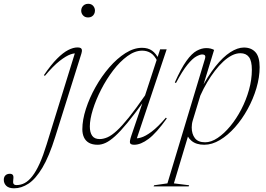

<svg xmlns="http://www.w3.org/2000/svg" viewBox="-204 -753 1400 1012"><path d="M224 -697Q224 -706.5 228.5 -714.8Q233 -723 241.2 -728Q249.5 -733 260.5 -733Q277.5 -733 287 -722.2Q296.5 -711.5 296.5 -697Q296.5 -687.5 292.2 -679.2Q288 -671 280 -666Q272 -661 260.5 -661Q243.5 -661 233.8 -671.8Q224 -682.5 224 -697ZM87 -31.5Q55 71.5 19.5 130.8Q-16 190 -53.5 214.8Q-91 239.5 -129.5 239.5Q-157.5 239.5 -170.8 226.5Q-184 213.5 -184 195Q-184 180 -175.5 171.5Q-167 163 -152 163Q-140.5 163 -136 169.8Q-131.5 176.5 -134 193Q-136.5 209.5 -132.5 216Q-128.5 222.5 -116.5 222.5Q-94 222.5 -73.5 211.5Q-53 200.5 -33.5 175.5Q-14 150.5 4.8 109.2Q23.5 68 42 7.5L196.5 -491.5L208 -470Q193 -475 168.8 -466.8Q144.5 -458.5 110.5 -432Q76.5 -405.5 32.5 -353L27.5 -357Q65 -412 96.8 -443.8Q128.5 -475.5 155.2 -489.2Q182 -503 204.5 -503Q215.5 -503 221.2 -499.8Q227 -496.5 227.8 -489.5Q228.5 -482.5 225 -470.5Z M488.5 -38.5 550.5 -221H555.5Q505 -151 467.8 -105.8Q430.5 -60.5 402.5 -35.2Q374.5 -10 352.8 0Q331 10 311 10Q283 10 265 -0.2Q247 -10.5 238.5 -29Q230 -47.5 230 -71.5Q230 -121 248.8 -179Q267.5 -237 299.5 -294Q331.5 -351 372.2 -398Q413 -445 457.2 -473Q501.5 -501 544.5 -501Q576.5 -501 597.5 -486Q618.5 -471 634 -440L625 -431Q610 -461.5 590.2 -473.8Q570.5 -486 545.5 -486Q507 -486 467.5 -457.2Q428 -428.5 392.5 -382Q357 -335.5 329.2 -281.2Q301.5 -227 285.5 -175.5Q269.5 -124 269.5 -86.5Q269.5 -55 281.8 -37.5Q294 -20 321.5 -20Q341 -20 362.8 -29.5Q384.5 -39 411.5 -63.8Q438.5 -88.5 475 -133.8Q511.5 -179 560.5 -250L624.5 -445.5L640 -493H674.5L511 -5L497.5 -25Q514.5 -21 538.5 -27.8Q562.5 -34.5 595.2 -59Q628 -83.5 670.5 -133L675 -128.5Q620.5 -52 579.2 -21Q538 10 503.5 10Q485 10 481.5 1Q478 -8 488.5 -38.5Z M812 -118Q809 -108.5 807.8 -99.2Q806.5 -90 806.5 -81.5Q806.5 -47 823.2 -25Q840 -3 877 -3Q909 -3 943.2 -26Q977.5 -49 1009.8 -88Q1042 -127 1067.8 -176.5Q1093.5 -226 1108.5 -279.8Q1123.5 -333.5 1123.5 -385Q1123.5 -432 1108.2 -452.2Q1093 -472.5 1063 -472.5Q1041 -472.5 1018.2 -461Q995.5 -449.5 972.8 -428.5Q950 -407.5 928.8 -379.8Q907.5 -352 887.8 -318.8Q868 -285.5 852 -249.5ZM776 -63 794 -58 712.5 213.5 793 223.5 790.5 229.5H605.5L608.5 223.5L678.5 213.5L876.5 -443.5Q880 -456.5 875.8 -461.2Q871.5 -466 862 -466Q850 -466 830.2 -455.2Q810.5 -444.5 784 -412Q757.5 -379.5 723.5 -315.5L717.5 -318.5Q750.5 -393 778.8 -432.2Q807 -471.5 833 -485.5Q859 -499.5 883 -499.5Q896 -499.5 906 -497Q916 -494.5 924.5 -490L858.5 -274L851.5 -276Q891.5 -352.5 931.5 -402.8Q971.5 -453 1010 -477.8Q1048.5 -502.5 1081.5 -502.5Q1120 -502.5 1142.2 -478.2Q1164.5 -454 1164.5 -399Q1164.5 -345.5 1147.5 -288.2Q1130.5 -231 1101.2 -177.8Q1072 -124.5 1034.5 -82.2Q997 -40 955.2 -15Q913.5 10 872.5 10Q830 10 805.2 -11Q780.5 -32 776 -63Z"/></svg>

Font: Newsreader 60pt ExtraLight
Style: Italic
Weight: 250
Italic angle: -17°
Designer: Hugues Gentile
Foundry: Production Type
Version: Version 1.003